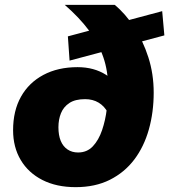

<svg xmlns="http://www.w3.org/2000/svg" viewBox="-20 -760 698 792"><path d="M247 -740H453Q497 -704 533.5 -648Q570 -592 592 -523.5Q614 -455 614 -378Q614 -297 594 -226Q574 -155 534 -102Q494 -49 433.5 -18.5Q373 12 292 12Q213 12 155 -17.5Q97 -47 65.5 -100Q34 -153 34 -223Q34 -303 66.5 -361Q99 -419 159 -451Q219 -483 300 -483Q368 -483 418 -451Q468 -419 500 -356L442 -230Q440 -267 425.5 -294.5Q411 -322 387 -336.5Q363 -351 331 -351Q290 -351 266 -335Q242 -319 231.5 -293Q221 -267 221 -235Q221 -202 230.5 -179Q240 -156 258.5 -143.5Q277 -131 302 -131Q339 -131 363 -156.5Q387 -182 401 -223Q415 -264 420.5 -310.5Q426 -357 426 -398Q426 -467 406 -524.5Q386 -582 346.5 -635Q307 -688 247 -740ZM267 -510 260 -610 649 -714 658 -614Z"/></svg>

Font: Azeret Mono Thin ExtraBold
Style: Italic
Weight: 800
Italic angle: -12°
Version: Version 1.002